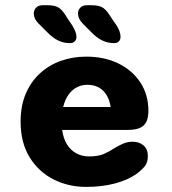

<svg xmlns="http://www.w3.org/2000/svg" viewBox="-20 -704 659 734"><path d="M308.5 10.5Q241.3 10.5 184.4 -18.3Q127.5 -47.2 93.2 -102.8Q58.8 -158.5 58.8 -239Q58.8 -299.5 78.5 -345.7Q98.2 -391.8 132.7 -423.5Q167.2 -455.2 212.6 -471.3Q258 -487.5 309.8 -487.5Q379.5 -487.5 433 -461.2Q486.5 -434.8 516.9 -388.2Q547.3 -341.7 547.3 -280.5Q547.3 -240.7 528.8 -224Q510.2 -207.3 468.8 -207.3H217.7Q222 -175 235.8 -152.4Q249.7 -129.8 271.5 -117.9Q293.3 -106 320.5 -106Q355.8 -106 377.5 -115.6Q399.2 -125.2 416.3 -137Q433.5 -147.5 450.6 -154.8Q467.7 -162.2 487 -162.2Q512.2 -162.2 528.7 -148.1Q545.2 -134 545.2 -107.2Q545.2 -82.2 532.2 -66.8Q519.2 -51.5 499.7 -37.8Q469.3 -16.2 420 -2.8Q370.7 10.5 308.5 10.5ZM221.5 -295H403Q397.5 -333.3 374.8 -356.6Q352 -379.8 313.3 -379.8Q292 -379.8 273.6 -370.2Q255.2 -360.5 241.8 -341.8Q228.3 -323 221.5 -295ZM247.3 -539.1Q223.4 -539.1 202.7 -549Q182 -558.9 159.3 -582L127 -614.4Q117.4 -624.1 113.3 -633.7Q109.2 -643.3 109.2 -652.2Q109.2 -665.8 118.2 -674.9Q127.1 -684 142.2 -684H162.7Q191.2 -684 206 -673.8Q220.7 -663.6 238.4 -633.3L256.2 -607Q272.3 -580.1 272.3 -563.7Q272.3 -552.6 265.7 -545.8Q259 -539.1 247.3 -539.1ZM416.2 -539.1Q392.7 -539.1 371.5 -549Q350.4 -558.9 327.8 -582L295.9 -614.4Q278.2 -632.8 278.2 -652.2Q278.2 -665.8 287.2 -674.9Q296.3 -684 311.5 -684H331.6Q360.1 -684 374.8 -673.6Q389.6 -663.2 407.3 -633.3L425.5 -607Q440.8 -582.6 440.8 -563.7Q440.8 -552.6 434.4 -545.8Q427.9 -539.1 416.2 -539.1Z"/></svg>

Font: Sono ExtraLight
Style: Regular
Weight: 200
Designer: Tyler Finck
Foundry: Tyler Finck
Version: Version 2.112